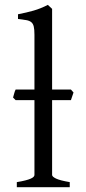

<svg xmlns="http://www.w3.org/2000/svg" viewBox="-20 -777 359 797"><path d="M274.4 -361.3H196.3V-50.8Q196.3 -43.5 212.9 -35.6Q229.5 -27.8 269.5 -21V0H49.8V-21Q70.8 -24.4 85 -28.1Q99.1 -31.7 107.4 -35.4Q115.7 -39.1 119.4 -43Q123 -46.9 123 -50.8V-361.3H44.9L34.2 -372.1Q36.6 -379.9 38.8 -388.7Q41 -397.5 44.9 -405.3H123V-632.8Q123 -654.8 120.1 -667Q117.2 -679.2 109.4 -685.3Q101.6 -691.4 88.4 -693.6Q75.2 -695.8 54.7 -698.2V-717.8Q89.8 -724.6 119.1 -732.9Q148.4 -741.2 178.7 -756.8L196.3 -740.2V-405.3H274.4L285.2 -393.1Z"/></svg>

Font: Gentium Unicode
Style: Regular
Weight: 400
Version: Version 1.009